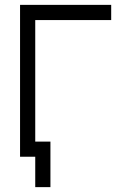

<svg xmlns="http://www.w3.org/2000/svg" viewBox="-20 -645 540 790"><path d="M437.5 -562.5V-625H62.5Q62.5 -625 62.5 0H125Q125 0 125 125H187.5V-62.5H125Q125 -62.5 125 -562.5Z"/></svg>

Font: UnifontExMono
Style: Regular
Weight: 500
Version: Version 15.0.06